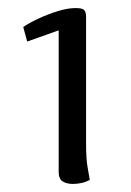

<svg xmlns="http://www.w3.org/2000/svg" viewBox="-20 -728 326 476"><path d="M193.4 -372.1Q193.4 -333.5 197.3 -312.3Q201.2 -291 202.6 -282.2Q193.4 -276.9 182.4 -274.4Q171.4 -272 160.6 -272Q145 -272 135.3 -278.3Q125.5 -284.7 125.5 -301.8V-652.8L47.4 -625L37.6 -661.1Q51.8 -670.9 74.7 -681.6Q97.7 -692.4 122.6 -700.2Q147.5 -708 167.5 -708Q184.1 -708 188.7 -703.1Q193.4 -698.2 193.4 -686Z"/></svg>

Font: Artifika
Style: Regular
Weight: 400
Designer: Yulya Zhdanova, Ivan Petrov | Cyreal.org
Foundry: Cyreal.org
Version: Version 1.102; ttfautohint (v1.8.4.7-5d5b)